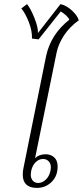

<svg xmlns="http://www.w3.org/2000/svg" viewBox="-20 -906 404 936"><path d="M91 -55Q91 -73 95 -90L205 -634Q228 -739 318 -810Q314 -820 302 -831Q290 -842 276 -850L168 -714L136 -718Q137 -757 120 -799.5Q103 -842 84 -865L112 -886Q130 -863 148 -818Q166 -773 165 -745L275 -886Q305 -879 331.5 -854Q358 -829 364 -807Q319 -775 291.5 -732.5Q264 -690 256 -650L151 -135Q171 -154 203 -154Q227 -154 244 -139Q261 -124 261 -94Q261 -48 231.5 -19Q202 10 160 10Q91 10 91 -55ZM226 -73Q228 -85 228 -89Q228 -109 217 -120Q206 -131 190 -131Q170 -131 154 -115.5Q138 -100 132 -73Q130 -61 130 -56Q130 -36 140 -25Q150 -14 166 -14Q186 -14 203 -30Q220 -46 226 -73Z"/></svg>

Font: Trirong ExtraLight
Style: Italic
Weight: 275
Italic angle: -12°
Designer: Katatrad Team
Foundry: CadsonDemak
Version: Version 1.003